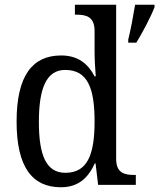

<svg xmlns="http://www.w3.org/2000/svg" viewBox="-20 -780 672 810"><path d="M237 10C310 10 352 -29 380 -91H383L394 0H553V-42H545C504 -42 470 -51 470 -110V-760H296V-718H304C344 -718 379 -709 379 -650V-566C379 -532 381 -490 384 -458H379C352 -510 310 -546 238 -546C116 -546 50 -460 50 -267C50 -75 116 10 237 10ZM521 -613V-600H555C581 -642 616 -708 632 -750V-760H550C542 -712 532 -657 521 -613ZM256 -51C176 -51 144 -122 144 -266C144 -408 176 -485 255 -485C350 -485 379 -408 379 -267C379 -126 348 -51 256 -51Z"/></svg>

Font: Noto Serif Bengali SemiCondensed
Style: Regular
Weight: 400
Width: 4
Designer: Juan Bruce, Universal Thirst, Indian Type Foundry and the Monotype Design Team.
Foundry: Monotype Imaging Inc.
Version: Version 2.003